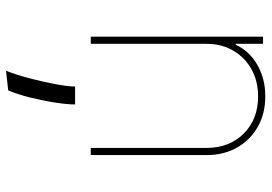

<svg xmlns="http://www.w3.org/2000/svg" viewBox="-146 -446 861 608"><g transform="rotate(90 284.0 -142.5)"><path d="M119.3 -366.5V0H96.6V-545.5H119.3V-458.8H122.2Q141.3 -501.4 185.2 -527Q229 -552.6 285.5 -552.6Q340.2 -552.6 382.1 -528.8Q424 -505 447.8 -463.1Q471.6 -421.2 471.6 -366.5V0H448.9V-366.5Q448.9 -438.9 403.4 -484.4Q358 -529.8 285.5 -529.8Q237.2 -529.8 199.8 -508.9Q162.3 -487.9 140.8 -451Q119.3 -414.1 119.3 -366.5ZM311.1 49.7V61.1Q310 84.9 304.2 120.4Q298.3 155.9 288.9 193.5Q279.5 231.2 267 261.4L204.5 268.5Q218 234.7 229 191.9Q240.1 149.1 247 111.7Q253.9 74.2 254.3 56.8V49.7Z"/></g></svg>

Font: Inter UI Thin
Style: Regular
Weight: 100
Designer: Rasmus Andersson
Foundry: rsms
Version: 3.2;8d6f07862